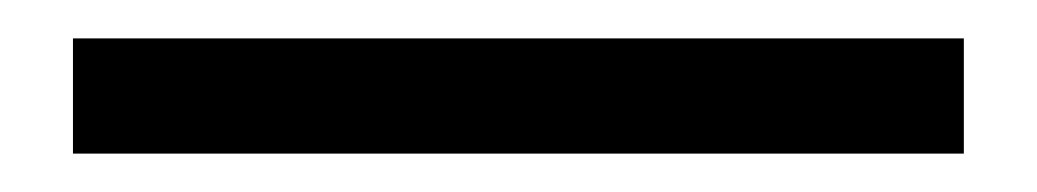

<svg xmlns="http://www.w3.org/2000/svg" viewBox="-20 -20 540 100"><path d="M18 60V0H482V60Z"/></svg>

Font: Nunito Sans 12pt ExtraLight 11pt Medium
Style: Regular
Weight: 500
Version: Version 3.101;gftools[0.9.27]